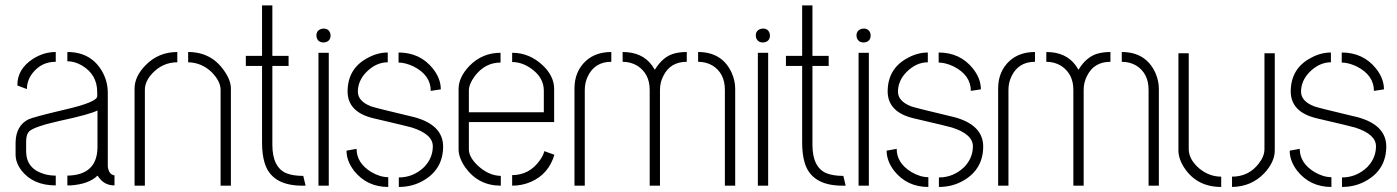

<svg xmlns="http://www.w3.org/2000/svg" viewBox="-20 -704 5296 728"><path d="M39.1 -118.2V-163.1Q40 -226.6 86.9 -251Q104.5 -259.8 224.6 -288.1Q347.7 -316.4 348.6 -338.9V-354.5Q348.6 -421.9 290 -456.1Q262.7 -471.7 235.4 -471.7V-506.8Q326.2 -506.8 368.2 -431.6Q388.7 -394.5 388.7 -352.5V-72.3Q392.6 -42 414.1 -39.1V-1Q375 -1 353.5 -33.2Q351.6 -36.1 349.6 -38.1Q317.4 -5.9 248 -1Q241.2 -1 235.4 -1V-38.1Q348.6 -40 349.6 -145.5V-285.2Q322.3 -270.5 204.1 -245.1Q108.4 -223.6 89.8 -205.1Q79.1 -193.4 79.1 -167V-128.9Q80.1 -63.5 148.4 -43.9Q168.9 -38.1 191.4 -38.1V-1Q105.5 -1 61.5 -57.6Q39.1 -86.9 39.1 -118.2ZM45.9 -379.9Q44.9 -441.4 104.5 -480.5Q145.5 -506.8 191.4 -506.8V-469.7Q136.7 -469.7 103.5 -426.8Q82 -399.4 82 -366.2Z M490.2 0V-368.2Q490.2 -414.1 532.2 -457Q581.1 -506.8 652.3 -506.8V-467.8Q595.7 -467.8 555.7 -423.8Q529.3 -394.5 529.3 -363.3V0ZM693.4 -467.8V-506.8Q781.2 -506.8 830.1 -435.5Q855.5 -399.4 855.5 -368.2V0H816.4V-363.3Q816.4 -395.5 783.2 -429.7Q745.1 -466.8 693.4 -467.8Z M912.1 -454.1V-492.2H973.6V-683.6H1012.7V-492.2H1074.2V-454.1H1012.7V-155.3Q1012.7 -69.3 1066.4 -46.9Q1091.8 -37.1 1128.9 -37.1H1129.9L1138.7 0H1124Q1006.8 -1 982.4 -89.8Q973.6 -120.1 973.6 -164.1V-454.1Z M1179.7 -569.3Q1179.7 -588.9 1199.2 -594.7Q1204.1 -595.7 1207 -595.7Q1226.6 -595.7 1232.4 -577.1Q1233.4 -573.2 1233.4 -569.3Q1233.4 -549.8 1214.8 -543.9Q1210.9 -543 1207 -543Q1186.5 -543 1180.7 -561.5Q1179.7 -566.4 1179.7 -569.3ZM1187.5 0V-503.9H1226.6V0Z M1293.9 -132.8 1332 -139.6Q1332 -85.9 1387.7 -51.8Q1420.9 -32.2 1452.1 -32.2V4.9Q1371.1 4.9 1322.3 -56.6Q1293.9 -93.8 1293.9 -132.8ZM1297.9 -356.4Q1297.9 -445.3 1376 -485.4Q1412.1 -504.9 1450.2 -504.9V-467.8Q1406.2 -467.8 1369.1 -430.7Q1336.9 -397.5 1336.9 -356.4Q1336.9 -320.3 1386.7 -300.8Q1403.3 -294.9 1522.5 -266.6Q1538.1 -262.7 1550.8 -259.8Q1659.2 -230.5 1660.2 -149.4Q1660.2 -64.5 1588.9 -21.5Q1545.9 4.9 1492.2 4.9V-31.2Q1546.9 -31.2 1587.9 -70.3Q1621.1 -104.5 1621.1 -149.4Q1621.1 -195.3 1541 -220.7Q1528.3 -224.6 1407.2 -252.9Q1400.4 -254.9 1394.5 -255.9Q1298.8 -279.3 1297.9 -356.4ZM1491.2 -466.8V-504.9Q1572.3 -504.9 1621.1 -444.3Q1651.4 -406.2 1651.4 -365.2L1613.3 -359.4Q1613.3 -418.9 1547.9 -452.1Q1516.6 -466.8 1491.2 -466.8Z M1718.8 -137.7V-368.2Q1719.7 -412.1 1759.8 -454.1Q1808.6 -503.9 1877.9 -503.9V-466.8Q1818.4 -466.8 1779.3 -414.1Q1757.8 -384.8 1757.8 -360.4V-278.3H2042V-360.4Q2042 -411.1 1992.2 -445.3Q1958 -468.8 1921.9 -468.8V-503.9Q1987.3 -503.9 2038.1 -456.1Q2080.1 -416 2081.1 -369.1V-241.2H1757.8V-137.7Q1757.8 -106.4 1795.9 -72.3Q1835 -38.1 1878.9 -37.1V0Q1793.9 0 1744.1 -69.3Q1718.8 -106.4 1718.8 -137.7ZM1921.9 0V-40Q1987.3 -40 2027.3 -96.7Q2040 -114.3 2043.9 -130.9L2082 -117.2Q2060.5 -43.9 1993.2 -14.6Q1960 0 1921.9 0Z M2158.2 0V-368.2Q2158.2 -433.6 2202.1 -473.6Q2239.3 -506.8 2297.9 -506.8V-469.7Q2235.4 -469.7 2209 -415Q2197.3 -390.6 2197.3 -363.3V0ZM2340.8 -469.7V-506.8Q2415 -506.8 2452.1 -456.1Q2457 -448.2 2462.9 -439.5Q2493.2 -489.3 2536.1 -501Q2557.6 -506.8 2584 -506.8V-469.7Q2521.5 -469.7 2495.1 -416Q2482.4 -391.6 2482.4 -363.3V0H2443.4V-363.3Q2443.4 -423.8 2397.5 -454.1Q2372.1 -469.7 2340.8 -469.7ZM2627 -469.7V-506.8Q2718.8 -506.8 2754.9 -426.8Q2767.6 -396.5 2767.6 -368.2V0H2728.5V-363.3Q2728.5 -426.8 2680.7 -456.1Q2656.2 -469.7 2627 -469.7Z M2845.7 -569.3Q2845.7 -588.9 2865.2 -594.7Q2870.1 -595.7 2873 -595.7Q2892.6 -595.7 2898.4 -577.1Q2899.4 -573.2 2899.4 -569.3Q2899.4 -549.8 2880.9 -543.9Q2877 -543 2873 -543Q2852.5 -543 2846.7 -561.5Q2845.7 -566.4 2845.7 -569.3ZM2853.5 0V-503.9H2892.6V0Z M2960 -454.1V-492.2H3021.5V-683.6H3060.5V-492.2H3122.1V-454.1H3060.5V-155.3Q3060.5 -69.3 3114.3 -46.9Q3139.6 -37.1 3176.8 -37.1H3177.7L3186.5 0H3171.9Q3054.7 -1 3030.3 -89.8Q3021.5 -120.1 3021.5 -164.1V-454.1Z M3227.5 -569.3Q3227.5 -588.9 3247.1 -594.7Q3252 -595.7 3254.9 -595.7Q3274.4 -595.7 3280.3 -577.1Q3281.2 -573.2 3281.2 -569.3Q3281.2 -549.8 3262.7 -543.9Q3258.8 -543 3254.9 -543Q3234.4 -543 3228.5 -561.5Q3227.5 -566.4 3227.5 -569.3ZM3235.4 0V-503.9H3274.4V0Z M3341.8 -132.8 3379.9 -139.6Q3379.9 -85.9 3435.5 -51.8Q3468.8 -32.2 3500 -32.2V4.9Q3418.9 4.9 3370.1 -56.6Q3341.8 -93.8 3341.8 -132.8ZM3345.7 -356.4Q3345.7 -445.3 3423.8 -485.4Q3460 -504.9 3498 -504.9V-467.8Q3454.1 -467.8 3417 -430.7Q3384.8 -397.5 3384.8 -356.4Q3384.8 -320.3 3434.6 -300.8Q3451.2 -294.9 3570.3 -266.6Q3585.9 -262.7 3598.6 -259.8Q3707 -230.5 3708 -149.4Q3708 -64.5 3636.7 -21.5Q3593.8 4.9 3540 4.9V-31.2Q3594.7 -31.2 3635.7 -70.3Q3668.9 -104.5 3668.9 -149.4Q3668.9 -195.3 3588.9 -220.7Q3576.2 -224.6 3455.1 -252.9Q3448.2 -254.9 3442.4 -255.9Q3346.7 -279.3 3345.7 -356.4ZM3539.1 -466.8V-504.9Q3620.1 -504.9 3668.9 -444.3Q3699.2 -406.2 3699.2 -365.2L3661.1 -359.4Q3661.1 -418.9 3595.7 -452.1Q3564.5 -466.8 3539.1 -466.8Z M3764.6 0V-368.2Q3764.6 -433.6 3808.6 -473.6Q3845.7 -506.8 3904.3 -506.8V-469.7Q3841.8 -469.7 3815.4 -415Q3803.7 -390.6 3803.7 -363.3V0ZM3947.3 -469.7V-506.8Q4021.5 -506.8 4058.6 -456.1Q4063.5 -448.2 4069.3 -439.5Q4099.6 -489.3 4142.6 -501Q4164.1 -506.8 4190.4 -506.8V-469.7Q4127.9 -469.7 4101.6 -416Q4088.9 -391.6 4088.9 -363.3V0H4049.8V-363.3Q4049.8 -423.8 4003.9 -454.1Q3978.5 -469.7 3947.3 -469.7ZM4233.4 -469.7V-506.8Q4325.2 -506.8 4361.3 -426.8Q4374 -396.5 4374 -368.2V0H4335V-363.3Q4335 -426.8 4287.1 -456.1Q4262.7 -469.7 4233.4 -469.7Z M4448.2 -133.8V-502H4487.3V-138.7Q4487.3 -98.6 4529.3 -63.5Q4566.4 -34.2 4610.4 -34.2V4.9Q4518.6 4.9 4470.7 -67.4Q4448.2 -101.6 4448.2 -133.8ZM4651.4 4.9V-34.2Q4714.8 -34.2 4752.9 -84Q4774.4 -111.3 4774.4 -138.7V-502H4813.5V-133.8Q4813.5 -89.8 4773.4 -46.9Q4724.6 3.9 4651.4 4.9Z M4870.1 -132.8 4908.2 -139.6Q4908.2 -85.9 4963.9 -51.8Q4997.1 -32.2 5028.3 -32.2V4.9Q4947.3 4.9 4898.4 -56.6Q4870.1 -93.8 4870.1 -132.8ZM4874 -356.4Q4874 -445.3 4952.1 -485.4Q4988.3 -504.9 5026.4 -504.9V-467.8Q4982.4 -467.8 4945.3 -430.7Q4913.1 -397.5 4913.1 -356.4Q4913.1 -320.3 4962.9 -300.8Q4979.5 -294.9 5098.6 -266.6Q5114.3 -262.7 5127 -259.8Q5235.4 -230.5 5236.3 -149.4Q5236.3 -64.5 5165 -21.5Q5122.1 4.9 5068.4 4.9V-31.2Q5123 -31.2 5164.1 -70.3Q5197.3 -104.5 5197.3 -149.4Q5197.3 -195.3 5117.2 -220.7Q5104.5 -224.6 4983.4 -252.9Q4976.6 -254.9 4970.7 -255.9Q4875 -279.3 4874 -356.4ZM5067.4 -466.8V-504.9Q5148.4 -504.9 5197.3 -444.3Q5227.5 -406.2 5227.5 -365.2L5189.5 -359.4Q5189.5 -418.9 5124 -452.1Q5092.8 -466.8 5067.4 -466.8Z"/></svg>

Font: Post No Bills Colombo Light
Style: Regular
Weight: 300
Designer: Kosala Senevirathne, Siva Puranthara, Lasantha Premarathna, Tharique Azeez
Foundry: Mooniak
Version: Version 1.220 ; ttfautohint (v1.6)